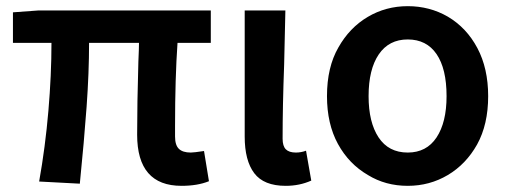

<svg xmlns="http://www.w3.org/2000/svg" viewBox="-20 -589 1650 623"><path d="M425 -152Q425 -253 429 -389Q431 -433 431 -450H269Q269 -353 261 -242.5Q253 -132 239 7L107 0Q127 -112 137 -229Q147 -346 147 -450H22V-549L104 -555H664V-450H556Q548 -335 548 -180V-146Q548 -118 560.5 -106Q573 -94 599 -94Q609 -94 642 -99L658 -1Q621 14 569 14Q425 14 425 -152Z M774 -146V-555H906L902 -380Q897 -245 897 -139Q897 -115 907.5 -104.5Q918 -94 940 -94Q957 -94 973 -100L990 -3Q952 14 907 14Q836 14 805 -27Q774 -68 774 -146Z M1174 -21Q1112 -57 1076.5 -122Q1041 -187 1041 -277Q1041 -371 1078 -435Q1114 -499 1173 -534Q1232 -569 1303 -569Q1374 -569 1433 -535Q1494 -499 1529 -433Q1564 -367 1564 -277Q1564 -185 1528 -120Q1492 -56 1433 -21Q1374 14 1303 14Q1231 14 1174 -21ZM1429 -277Q1429 -366 1396.5 -413.5Q1364 -461 1303 -461Q1242 -461 1209 -412.5Q1176 -364 1176 -277Q1176 -192 1208.5 -143Q1241 -94 1303 -94Q1364 -94 1396.5 -143Q1429 -192 1429 -277Z"/></svg>

Font: Merged Yaku Han JP SemiBold
Style: Regular
Weight: 600
Designer: Ryoko NISHIZUKA 西塚涼子 (kana, bopomofo & ideographs); Paul D. Hunt (Latin, Greek & Cyrillic); Sandoll Communications 산돌커뮤니
Foundry: Adobe
Version: Version 2.004